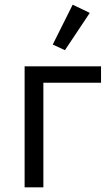

<svg xmlns="http://www.w3.org/2000/svg" viewBox="-20 -799 475 819"><path d="M85 -516H411V-446H165V0H85ZM257 -585 205 -609 290 -779 363 -744Z"/></svg>

Font: IBM Plex Sans
Style: Regular
Weight: 400
Designer: Mike Abbink, Paul van der Laan, Pieter van Rosmalen
Foundry: Bold Monday
Version: Version 3.005